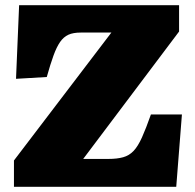

<svg xmlns="http://www.w3.org/2000/svg" viewBox="-20 -723 754 743"><path d="M34 0V-102L411 -597H293Q263 -597 244.5 -588.5Q226 -580 212.5 -560.5Q199 -541 187 -508Q175 -475 161 -425L42 -418L54 -703H673V-601L302 -108H400Q433 -108 456.5 -114.5Q480 -121 497 -139Q514 -157 529.5 -191.5Q545 -226 564 -280H684L662 0Z"/></svg>

Font: Literata 18pt Black
Style: Regular
Weight: 900
Designer: Latin by Veronika Burian and Jose Scaglione. Greek by Irene Vlachou. Cyrillic by Vera Evstafieva.
Foundry: TypeTogether
Version: Version 3.103;gftools[0.9.29]